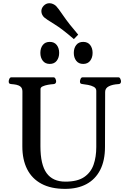

<svg xmlns="http://www.w3.org/2000/svg" viewBox="-20 -1183 811 1217"><path d="M646.5 -600.6 645.5 -252Q645.5 -165 615 -105.7Q584.5 -46.4 528.1 -16.1Q471.7 14.2 392.6 14.2Q303.2 14.2 242.9 -18.1Q182.6 -50.3 152.1 -110.6Q121.6 -170.9 121.6 -254.9L122.1 -602.5Q122.1 -623.5 110.8 -633.1Q99.6 -642.6 83.7 -645.8Q67.9 -648.9 52.7 -649.9Q42.5 -650.9 38.8 -654.1Q35.2 -657.2 35.2 -668Q35.2 -673.3 39.3 -683.1Q43.5 -692.9 51.8 -692.9H319.3Q327.6 -692.9 331.8 -683.1Q335.9 -673.3 335.9 -668Q335.9 -651.4 319.8 -649.9Q303.2 -648.9 283.9 -645.5Q264.6 -642.1 250.7 -635.7Q236.8 -629.4 236.8 -618.7L236.3 -255.9Q236.3 -139.6 275.4 -85.7Q314.5 -31.7 394.5 -31.7Q470.7 -31.7 513.2 -60.5Q555.7 -89.4 573 -138.7Q590.3 -188 590.3 -251V-607.4Q590.3 -624 574.5 -632.6Q558.6 -641.1 538.3 -644.8Q518.1 -648.4 504.4 -649.9Q494.1 -650.9 490.5 -654.1Q486.8 -657.2 486.8 -668Q486.8 -673.3 491 -683.1Q495.1 -692.9 503.4 -692.9H730.5Q738.8 -692.9 742.9 -683.1Q747.1 -673.3 747.1 -668Q747.1 -650.4 731 -649.9Q693.4 -647.9 669.9 -636Q646.5 -624 646.5 -600.6ZM507.3 -777.8Q478.5 -777.8 463.1 -797.9Q447.8 -817.9 447.8 -847.7Q447.8 -877.9 463.1 -897.7Q478.5 -917.5 507.3 -917.5Q536.1 -917.5 551.5 -897.7Q566.9 -877.9 566.9 -847.7Q566.9 -817.9 551.5 -797.9Q536.1 -777.8 507.3 -777.8ZM295.4 -777.8Q266.6 -777.8 251.2 -797.9Q235.8 -817.9 235.8 -847.7Q235.8 -877.9 251.2 -897.7Q266.6 -917.5 295.4 -917.5Q324.2 -917.5 339.6 -897.7Q355 -877.9 355 -847.7Q355 -817.9 339.6 -797.9Q324.2 -777.8 295.4 -777.8ZM448.2 -935.1Q373.5 -1000 323 -1030.8Q272.5 -1061.5 260.7 -1072.3Q252.9 -1079.1 247.6 -1089.6Q242.2 -1100.1 242.2 -1112.3Q242.2 -1121.1 245.6 -1129.6Q249 -1138.2 256.8 -1146.5Q272.5 -1162.6 293 -1162.6Q305.2 -1162.6 316.4 -1157.5Q327.6 -1152.3 335.4 -1145Q346.7 -1134.3 381.3 -1083.5Q416 -1032.7 475.6 -963.4Z"/></svg>

Font: Gelasio Medium
Style: Regular
Weight: 500
Designer: Eben Sorkin
Foundry: Eben Sorkin
Version: Version 1.008